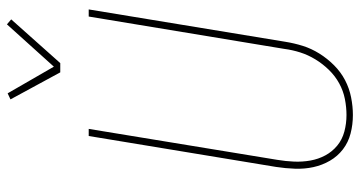

<svg xmlns="http://www.w3.org/2000/svg" viewBox="-256 -748 1013 540"><g transform="rotate(-90 250.0 -478.5)"><path d="M196 8Q169 8 144 1.5Q119 -5 99.5 -20Q80 -35 67.5 -56.5Q55 -78 49.5 -103Q44 -128 45 -155Q46 -182 50 -208L137 -735H157L70 -205Q66 -181 65 -157.5Q64 -134 68 -111.5Q72 -89 82.5 -69.5Q93 -50 110 -36Q127 -22 149.5 -16Q172 -10 196 -10Q218 -10 241 -14.5Q264 -19 285 -30.5Q306 -42 323 -59.5Q340 -77 352.5 -97.5Q365 -118 372 -140Q379 -162 382 -185L473 -735H493L402 -182Q398 -157 390.5 -133Q383 -109 369 -86.5Q355 -64 336 -45Q317 -26 294 -14Q271 -2 245.5 3Q220 8 196 8ZM316 -815 240 -955 257 -963 332 -833 451 -965 465 -953 342 -815Z"/></g></svg>

Font: Iosevka Term Curly Th Obl
Style: Regular
Weight: 100
Italic angle: -9°
Designer: Belleve Invis
Foundry: Belleve Invis
Version: Version 32.3.0